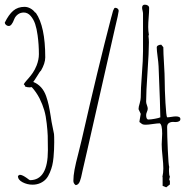

<svg xmlns="http://www.w3.org/2000/svg" viewBox="-69 -781 811 813"><path d="M634.8 12.2 650.4 0V-14.2L647.5 -21L650.4 -33.2Q646.5 -40 646.5 -57.1Q646.5 -69.3 647.5 -74.2Q644.5 -81.1 641.6 -145.3Q638.7 -209.5 638.7 -243.2Q638.7 -255.4 647 -260.5Q655.3 -265.6 667 -264.6Q669.4 -264.2 673.8 -264.2Q683.1 -264.2 689 -267.3Q694.8 -270.5 694.8 -276.9Q694.8 -288.1 675.8 -288.1Q668 -288.1 656.7 -286.1Q645.5 -284.2 638.7 -284.2Q634.8 -288.1 631.6 -345.5Q628.4 -402.8 628.4 -439.9Q628.4 -463.4 625.5 -510.7Q622.6 -557.6 622.6 -581.1L613.8 -591.8Q606 -591.8 600.3 -588.6Q594.7 -585.4 594.7 -580.1Q594.7 -567.9 598.6 -539.1Q601.6 -518.1 602.5 -500Q609.9 -320.8 609.9 -284.2Q604 -281.2 586.7 -278.1Q569.3 -274.9 559.6 -274.9Q549.8 -274.9 549.8 -293.9Q549.8 -299.3 553.2 -307.6Q556.6 -314.9 556.6 -320.8Q556.6 -326.7 553.2 -335.4Q549.8 -344.2 549.8 -350.1Q549.8 -392.1 555.7 -476.1Q561.5 -560.5 561.5 -602.1Q561.5 -614.3 559.6 -629.9L561.5 -632.8Q558.6 -649.9 558.6 -667Q558.6 -683.6 560.5 -707Q562.5 -730.5 562.5 -747.1Q562.5 -753.9 557.1 -757.6Q551.8 -761.2 544.4 -761.2Q532.7 -761.2 532.7 -748Q532.7 -743.2 534.7 -735.8Q536.6 -728 536.6 -723.1V-564Q536.6 -527.8 531.7 -465.8Q526.9 -403.8 526.9 -368.2Q526.9 -359.4 522.5 -343.3Q517.6 -328.1 517.6 -318.8L526.9 -298.8Q521.5 -270.5 521.5 -267.1V-264.2Q523.9 -262.2 527.3 -259.8Q531.2 -256.3 535.6 -254.4Q539.1 -252.9 548.8 -252.9Q558.6 -252.9 578.1 -255.9Q598.1 -258.8 607.4 -258.8Q617.7 -253.9 617.7 -214.8L616.7 -192.4L615.7 -169.9Q615.7 -150.4 619.1 -119.1Q622.6 -86.9 622.6 -67.9Q622.6 -49.3 618.7 -32.2L619.6 -29.8V5.9ZM68.8 1Q86.9 1 102.1 -5.9Q116.7 -12.7 126 -23.2Q135.3 -33.7 142.1 -50.3Q148.9 -66.4 152.3 -80.8Q155.8 -95.2 157.7 -115.7Q160.6 -147.9 160.6 -179.2Q160.6 -205.6 159.7 -213.6Q158.7 -221.7 152.8 -248Q149.4 -262.7 146 -287.1Q141.1 -317.9 137.2 -335.7Q133.3 -353.5 126.5 -373.5Q110.8 -418.5 71.8 -434.1Q75.2 -438 88.4 -459Q100.1 -479 104.5 -481.9Q122.6 -513.2 122.6 -538.1Q122.6 -669.4 82.5 -727.1L79.6 -728Q71.8 -738.8 59.6 -745.4Q47.4 -752 34.7 -752Q6.3 -752 -12.9 -735.6Q-32.2 -719.2 -48.8 -685.1Q-48.3 -679.2 -43 -675Q-37.6 -670.9 -31.7 -670.9Q-19.5 -670.9 -8.8 -699.7Q-4.4 -711.4 6.3 -719.7Q17.1 -728 31.7 -728Q48.3 -728 61 -713.4Q73.2 -699.2 79.8 -679.7Q86.4 -660.2 90.3 -631.3Q95.7 -591.8 95.7 -551.8Q95.7 -528.3 85.9 -503.4Q78.6 -485.4 69.8 -472.7Q61 -460 53.2 -451.2Q45.4 -442.4 42.5 -439Q32.7 -427.7 31.7 -423.8L36.6 -418.9V-415Q45.4 -411.1 55.7 -411.1Q58.6 -411.1 61 -411.6Q63 -412.1 65.4 -412.1Q84 -392.1 98.1 -365.2Q111.3 -338.4 118.4 -314.2Q125.5 -290 128.9 -257.3Q132.3 -227.1 133.1 -206.3Q133.8 -185.5 133.8 -145Q133.8 -18.1 57.6 -18.1Q52.7 -20.5 44.9 -26.9Q35.2 -33.7 28.3 -37.1Q21.5 -40.5 14.6 -41L6.8 -36.1Q6.8 -19.5 26.6 -9.3Q46.4 1 68.8 1ZM418.5 -748Q416 -748 414.1 -744.6Q412.6 -742.2 409.7 -735.4Q405.8 -722.2 403.8 -713.4Q401.9 -707 401.9 -707Q345.7 -491.7 276.9 -189Q272.9 -170.4 263.2 -133.3Q251.5 -88.9 246.6 -62.5Q241.7 -36.1 241.7 -15.1Q241.7 -3.9 251.5 2.9Q263.7 2 269.5 -14.2Q274.9 -29.3 277.8 -45.4L280.8 -59.1L300.8 -146L413.6 -643.1L419.4 -668.5L429.2 -710.9Q433.6 -731.4 433.6 -734.9Q433.6 -740.7 429.2 -744.4Q424.8 -748 418.5 -748Z"/></svg>

Font: Amatica SC
Style: Regular
Weight: 400
Version: Version 2.000